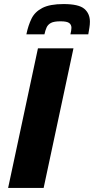

<svg xmlns="http://www.w3.org/2000/svg" viewBox="-20 -926 463 946"><path d="M20 0 167 -688H342L195 0ZM110 -757Q119 -801 135.5 -834.5Q152 -868 189 -887Q226 -906 293 -906Q368 -906 395.5 -882.5Q423 -859 423 -819Q423 -805 420.5 -789.5Q418 -774 415 -757H327Q329 -766 330.5 -774Q332 -782 332 -789Q332 -804 321 -812.5Q310 -821 278 -821Q246 -821 231 -813Q216 -805 209.5 -790.5Q203 -776 199 -757Z"/></svg>

Font: Saira
Style: Bold Italic
Weight: 700
Italic angle: -12°
Designer: Hector Gatti with collaboration of the Omnibus-Type team
Foundry: Omnibus-Type
Version: Version 1.100; ttfautohint (v1.8.3)